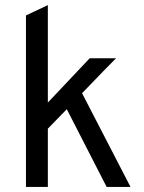

<svg xmlns="http://www.w3.org/2000/svg" viewBox="-20 -742 571 762"><path d="M498 0Q474.6 0 403.3 0Q363.3 -77.1 245.1 -308.6Q226.6 -289.1 169.9 -231.4Q169.9 -172.9 169.9 0Q148.4 0 83 0Q83 -169.9 83 -680.7Q104.5 -691.4 169.9 -721.7Q169.9 -625 169.9 -335Q211.9 -378.9 335.9 -510.7Q362.3 -510.7 440.4 -510.7Q406.2 -476.6 305.7 -372.1Q353.5 -279.3 498 0Z"/></svg>

Font: Overpass
Style: Regular
Weight: 400
Designer: Delve Withrington, Thomas Jockin
Version: Version 3.000;DELV;Overpass; ttfautohint (v1.5)